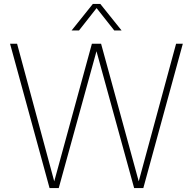

<svg xmlns="http://www.w3.org/2000/svg" viewBox="-20 -964 988 984"><path d="M234 0 31.5 -740H67.5L258 -34.5L451 -740H498L691 -34.5L882.5 -740H917L714.5 0H667.5L474.5 -701.5L281 0ZM347 -808 456 -944H494L603 -808H565.5L475 -922.5L385 -808Z"/></svg>

Font: Encode Sans SmCnd Th
Style: Regular
Weight: 100
Width: 4
Designer: Multiple Designers
Foundry: Impallari Type
Version: Version 3.002; ttfautohint (v1.8.3) -l 8 -r 50 -G 200 -x 14 